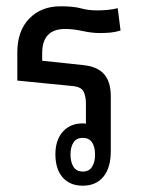

<svg xmlns="http://www.w3.org/2000/svg" viewBox="-20 -582 460 610"><path d="M332 -276V-102Q332 -49 308.5 -20.5Q285 8 243 8Q202 8 179 -18.5Q156 -45 156 -92Q156 -137 179.5 -163.5Q203 -190 243 -190Q248 -190 253 -189V-253Q253 -277 245 -292Q237 -307 207 -309L35 -326V-415Q35 -484 73 -523Q111 -562 172 -562Q214 -562 237 -555.5Q260 -549 289 -549Q305 -549 321.5 -550.5Q338 -552 354 -556L363 -485Q346 -480 331 -478.5Q316 -477 297 -477Q272 -477 242 -483.5Q212 -490 187 -490Q114 -490 114 -413V-389L246 -375Q291 -370 311.5 -345.5Q332 -321 332 -276ZM243 -144Q223 -144 213.5 -129.5Q204 -115 204 -91Q204 -67 213.5 -52Q223 -37 243 -37Q263 -37 272.5 -52Q282 -67 282 -91Q282 -115 272.5 -129.5Q263 -144 243 -144Z"/></svg>

Font: Noto Sans Thai Looped Condensed
Style: Regular
Weight: 400
Width: 3
Designer: Sasikarn Vongin, Ben Mitchell
Foundry: The Fontpad Ltd
Version: Version 1.001; ttfautohint (v1.8.4.7-5d5b)